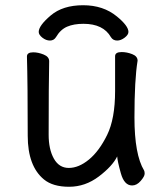

<svg xmlns="http://www.w3.org/2000/svg" viewBox="-20 -690 630 734"><path d="M148 -4Q86 -55 86 -171Q86 -368 83 -474Q83 -490 107 -490Q126 -490 147 -481.5Q168 -473 168 -456Q166 -368 166 -175Q166 -119 186 -83.5Q206 -48 243 -48Q281 -48 320 -80Q359 -112 389.5 -174Q420 -236 420 -342V-475Q420 -491 445 -491Q465 -491 485.5 -483Q506 -475 506 -458Q494 -385 494 -241Q494 -99 531 -38Q533 -34 533 -26Q533 -16 518 1.5Q503 19 485 19Q455 19 442 -27.5Q429 -74 428 -92Q410 -55 358 -15.5Q306 24 244 24Q182 24 148 -4ZM428 -535Q412 -535 404 -548Q375 -599 299 -599Q262 -599 236.5 -588Q211 -577 194 -548Q186 -535 171 -535Q156 -535 142 -546Q128 -557 128 -568Q128 -592 174 -631Q220 -670 298 -670Q375 -670 427 -627Q471 -591 471 -568Q471 -557 456.5 -546Q442 -535 428 -535Z"/></svg>

Font: LXGW WenKai Medium
Style: Regular
Weight: 500
Designer: LXGW / Fontworks Inc.
Foundry: LXGW / Fontworks Inc.
Version: Version 1.501; October 10, 2024